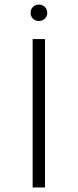

<svg xmlns="http://www.w3.org/2000/svg" viewBox="-20 -821 340 841"><path d="M123 0H177V-650H123ZM114 -765C114 -744 130 -729 150 -729C171 -729 187 -744 187 -765C187 -786 171 -801 150 -801C130 -801 114 -786 114 -765Z"/></svg>

Font: Grotesk 01 Extrafine
Style: Bold
Weight: 400
Designer: Frank Adebiaye, contributions by Jérémy Landes, Ariel Martín Pérez
Foundry: Velvetyne Type Foundry
Version: Version 3.000;Glyphs 3.1.2 (3150)